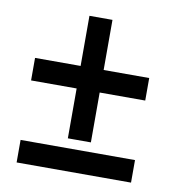

<svg xmlns="http://www.w3.org/2000/svg" viewBox="-72 -679 716 747"><g transform="rotate(10 286.0 -305.5)"><path d="M313 -413H493V-324H313V-127H222V-324H42V-413H222V-611H313ZM42 0V-89H494V0Z"/></g></svg>

Font: Noto Sans Display Medium
Style: Regular
Weight: 500
Designer: Monotype Design Team
Foundry: Monotype Imaging Inc.
Version: Version 1.900